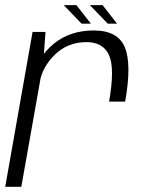

<svg xmlns="http://www.w3.org/2000/svg" viewBox="-26 -714 564 734"><path d="M391 -325.5H452.5Q478 -469 451.2 -533.2Q424.5 -597.5 332.5 -597.5Q241 -597.5 179 -546.2Q117 -495 104.5 -423L126 -401Q136.5 -459.5 185 -506.2Q233.5 -553 305 -553Q368 -553 390.8 -503.2Q413.5 -453.5 391 -325.5ZM-6 0H55.5L139 -470.5L148 -592H98.5ZM386 -623.5H421.5L366 -694.5H317.5ZM286 -623.5H321.5L266 -694.5H217.5Z"/></svg>

Font: Anybody Thin Light
Style: Italic
Weight: 300
Italic angle: -10°
Version: Version 1.113;gftools[0.9.25]